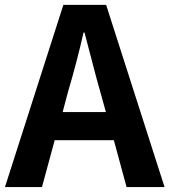

<svg xmlns="http://www.w3.org/2000/svg" viewBox="-24 -760 688 780"><path d="M230.5 -304.7H406.2L383.8 -385.7Q371.1 -428.7 349.6 -512.2Q328.1 -595.7 319.3 -627.9H315.4Q290 -514.6 252 -385.7ZM490.2 0 438.5 -190.4H198.2L146.5 0H-3.9L233.4 -740.2H407.2L644.5 0Z"/></svg>

Font: Nasu
Style: Bold
Weight: 700
Designer: Ryoko NISHIZUKA (kana &amp; ideographs); Paul D. Hunt (Latin, Greek &amp; Cyrillic); Wenlong ZHANG (bopomofo); Sandoll C
Version: Version 2014.1215